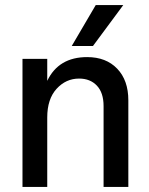

<svg xmlns="http://www.w3.org/2000/svg" viewBox="-20 -740 591 760"><path d="M488 0H390V-320Q390 -373 363.5 -401Q337 -429 293 -429Q241 -429 204 -388.5Q167 -348 167 -275V0H69V-507H167V-420Q212 -514 325 -514Q400 -514 444 -468Q488 -422 488 -343ZM348 -558H264L359 -720H468Z"/></svg>

Font: Hind Vadodara Medium
Style: Regular
Weight: 500
Designer: Hitesh Malaviya
Foundry: Indian Type Foundry
Version: Version 1.001;PS 1.0;hotconv 1.0.86;makeotf.lib2.5.63406; tt